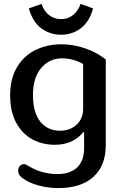

<svg xmlns="http://www.w3.org/2000/svg" viewBox="-20 -728 616 984"><path d="M128 -685 193 -708Q205 -671 231.5 -650.5Q258 -630 293 -630Q328 -630 354 -650.5Q380 -671 393 -708L457 -685Q438 -616 394 -583Q350 -550 293 -550Q236 -550 191.5 -583Q147 -616 128 -685ZM112 196Q92 184 82.5 173Q73 162 73 147Q73 132 82 122.5Q91 113 103 113Q108 113 115 116.5Q122 120 132 126Q196 164 274 164Q341 164 376 129.5Q411 95 411 33V-51H407Q383 -21 346.5 -3.5Q310 14 261 14Q198 14 146.5 -13.5Q95 -41 63.5 -98Q32 -155 32 -240Q32 -326 68 -385Q104 -444 163.5 -472.5Q223 -501 295 -501Q356 -501 417 -480Q478 -459 522 -423V16Q522 121 458.5 178.5Q395 236 278 236Q232 236 187 225Q142 214 112 196ZM406 -171V-400Q384 -413 356 -421Q328 -429 298 -429Q233 -429 191 -379.5Q149 -330 149 -241Q149 -151 186.5 -104.5Q224 -58 288 -58Q339 -58 372.5 -89Q406 -120 406 -171Z"/></svg>

Font: MaitreeSemiBold
Style: Regular
Weight: 600
Designer: CadsonDemak Team
Foundry: CadsonDemak
Version: Version 1.000